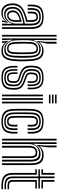

<svg xmlns="http://www.w3.org/2000/svg" viewBox="963 -1803 850 2816"><g transform="rotate(90 1388.0 -395.0)"><path d="M378.8 0V-421.8Q378.8 -511 344.6 -549.8Q310.5 -588.5 231.2 -588.5Q149.8 -588.5 113.2 -555.8Q76.8 -523 73.8 -447.5Q73 -431 73 -412.5Q73 -394 74.5 -375.8H48.8Q47.5 -395 47.2 -411.5Q47 -428 47.8 -448.5Q51.2 -535.2 94.2 -572.2Q137.2 -609.2 231.2 -609.2Q293.5 -609.2 331.5 -590.2Q369.5 -571.2 387 -530Q404.5 -488.8 404.5 -421.8V0ZM195.2 -51.5Q232.5 -51.5 262 -72.8Q291.5 -94 308.8 -126.9Q326 -159.8 326 -194.8V-312.2Q300 -309 267.8 -300.6Q235.5 -292.2 204.5 -280.8Q159.2 -263.5 134.5 -237.2Q109.8 -211 107.2 -165.2Q107 -157.5 107.5 -149.8Q108 -142 108.5 -136Q111.8 -95 134.4 -73.2Q157 -51.5 195.2 -51.5ZM201.8 -74Q171.2 -74 154.9 -93.4Q138.5 -112.8 134 -138.2Q133.5 -143.5 133 -151Q132.5 -158.5 132.8 -163Q135.5 -200.5 154.8 -222.9Q174 -245.2 212.2 -261Q231.5 -269 254.9 -276.1Q278.2 -283.2 300.5 -287.8V-192.5Q300.5 -160 289.1 -133Q277.8 -106 255.6 -90Q233.5 -74 201.8 -74ZM205.5 -94.2Q228 -94.2 243.5 -107.1Q259 -120 266.9 -141.8Q274.8 -163.5 274.8 -190.2V-261Q256.8 -256 243.2 -251Q229.8 -246 220.8 -241.2Q187.8 -225.8 173.6 -208.5Q159.5 -191.2 158.8 -163Q158.8 -157.2 158.9 -151.8Q159 -146.2 159.8 -140.5Q162.5 -124.5 173.2 -109.4Q184 -94.2 205.5 -94.2ZM169.8 9.8Q109.5 9.8 73.1 -25.8Q36.8 -61.2 31.2 -129.5Q30.5 -140 30 -153.2Q29.5 -166.5 30.2 -174.5Q35 -234 69.1 -272.9Q103.2 -311.8 179 -340Q197.8 -347.2 211.5 -352.2Q225.2 -357.2 240 -361.4Q254.8 -365.5 275.5 -369.8V-422Q275.5 -465.5 265.8 -485.4Q256 -505.2 231.2 -505.2Q202.5 -505.2 190.2 -490.4Q178 -475.5 176.8 -443Q176.2 -435 176.1 -416Q176 -397 176.8 -375.8H151.2Q150.2 -400 150.5 -416.8Q150.8 -433.5 151 -445.8Q153 -491 172.9 -508.5Q192.8 -526 231.2 -526Q270 -526 285.6 -501.4Q301.2 -476.8 301.2 -422V-352Q267 -345.2 240.9 -337.8Q214.8 -330.2 187.5 -320.2Q119.2 -295.8 89.8 -260.4Q60.2 -225 56 -172.5Q55.5 -164 55.9 -152.8Q56.2 -141.5 57 -131.5Q61.8 -72.2 93.4 -41.4Q125 -10.5 178 -10.5Q226.2 -10.5 256.9 -32.5Q287.5 -54.5 307.5 -86H313.2L304.2 -19.8V0H278.5L278 -4L291.5 -47.5H286.8Q263 -19 237.5 -4.6Q212 9.8 169.8 9.8ZM327.2 0.2V-62L331.2 -138.8H325.2Q304.5 -89.8 271.4 -60.4Q238.2 -31 185.8 -31Q142.2 -31.2 114.5 -56.8Q86.8 -82.2 82.8 -133.8Q82.2 -141 81.8 -151.6Q81.2 -162.2 81.8 -169.8Q85.5 -217 111.1 -248.6Q136.8 -280.2 196 -300.5Q219.8 -308.5 242.8 -314.9Q265.8 -321.2 287.2 -326Q308.8 -330.8 327 -333.2V-421.8Q327 -488.8 305 -517.8Q283 -546.8 231.2 -546.8Q177 -546.8 152.1 -523.4Q127.2 -500 125.2 -446.2Q124.8 -430.5 124.6 -412.6Q124.5 -394.8 125.5 -375.8H100Q98.8 -396 98.9 -413.9Q99 -431.8 99.5 -446.8Q102 -511.5 132.6 -539.6Q163.2 -567.8 231.2 -567.8Q296.5 -567.8 324.8 -533.9Q353 -500 353 -421.8V0.2Z M491.2 0V-800H517V0ZM542.8 0V-800H568.5V-604L566 -464H571.8Q590.8 -514.8 624.2 -541.4Q657.8 -568 702 -567Q765 -565.2 791.4 -531.2Q817.8 -497.2 823.2 -423.2Q826.2 -378.2 827.2 -338.4Q828.2 -298.5 827.2 -259.8Q826.2 -221 823.2 -179.8Q816.8 -101.8 792 -66.8Q767.2 -31.8 709.5 -31.8Q654.2 -31.8 617.8 -65.1Q581.2 -98.5 568.5 -148.5H562.5L568.5 0ZM696.2 -52.2Q750.2 -52.2 772.1 -82.6Q794 -113 797.5 -181.8Q800 -234.8 800.8 -289.8Q801.5 -344.8 797.2 -423Q793.8 -488.5 771.9 -517.2Q750 -546 697.5 -546Q662.8 -546 635.5 -531.6Q608.2 -517.2 591.6 -488.2Q575 -459.2 571.5 -415.5Q569.5 -382.8 568.9 -346.9Q568.2 -311 569.1 -271.9Q570 -232.8 572.2 -190Q574.5 -152 589.4 -120.8Q604.2 -89.5 631.2 -70.9Q658.2 -52.2 696.2 -52.2ZM689.5 -74Q644 -74 621.8 -104.4Q599.5 -134.8 596.5 -189.5Q594.8 -228 594.1 -266.4Q593.5 -304.8 594.1 -342.4Q594.8 -380 596.5 -415.8Q599.2 -467.5 624 -496.9Q648.8 -526.2 693.8 -526.2Q738.8 -526.2 754.1 -500.4Q769.5 -474.5 771.5 -423Q773.5 -377.2 774.2 -338.6Q775 -300 774.4 -262.2Q773.8 -224.5 771.8 -180.8Q769.2 -124.2 751.6 -99.1Q734 -74 689.5 -74ZM689.5 -94.8Q721 -94.8 732.4 -115.1Q743.8 -135.5 746 -180.8Q748.5 -235 749.2 -290Q750 -345 746 -422.5Q743.8 -466.5 733.1 -485.9Q722.5 -505.2 693.8 -505.2Q660.2 -505.2 642.4 -480.9Q624.5 -456.5 622.2 -415.8Q620.5 -378.8 619.8 -340Q619 -301.2 619.8 -263.1Q620.5 -225 622.2 -190Q625 -146 640.4 -120.4Q655.8 -94.8 689.5 -94.8ZM722.2 9.2Q687.8 9.2 658 -4.5Q628.2 -18.2 608 -43.5H603L611.8 -8.5V0H587.2L577.5 -91.8H583.5Q603.5 -56 639.2 -33.6Q675 -11.2 716.8 -11.2Q782 -11.2 811.8 -50Q841.5 -88.8 849 -180.8Q852 -220.2 852.9 -258.9Q853.8 -297.5 852.9 -338.2Q852 -379 848.8 -423.8Q842.2 -512.2 811.5 -550.2Q780.8 -588.2 712.5 -588.2Q672.2 -588.2 639.6 -569Q607 -549.8 587.5 -513.2H581.5L592.8 -637.5V-800H620.2V-669.8L599.2 -552.5H605.2Q628 -580 658.6 -594.6Q689.2 -609.2 722.5 -609.2Q800 -609.2 833.5 -565.2Q867 -521.2 874.5 -422.5Q877.5 -379.2 878.5 -339.1Q879.5 -299 878.6 -260Q877.8 -221 874.5 -180.5Q866 -78.5 831.8 -34.6Q797.5 9.2 722.2 9.2Z M1115.5 9.2Q1029.2 9.2 990.1 -28.8Q951 -66.8 947 -154.5Q946.2 -172 946.2 -191.8Q946.2 -211.5 947.8 -226.2H971.2Q970 -212.2 969.9 -193Q969.8 -173.8 970.5 -156Q974 -78.5 1007.6 -45Q1041.2 -11.5 1115.5 -11.5Q1198 -11.5 1233.6 -44.1Q1269.2 -76.8 1269.8 -151.2Q1269.8 -157.8 1269.8 -164.1Q1269.8 -170.5 1269.8 -177Q1269.8 -183.5 1269.8 -190Q1269.8 -247.2 1239.1 -275.2Q1208.5 -303.2 1154.5 -322L1108 -338Q1082.2 -347.2 1068.8 -357.1Q1055.2 -367 1050 -379.1Q1044.8 -391.2 1043.5 -407Q1042.5 -414.5 1042.8 -423.9Q1043 -433.2 1043.5 -442.5Q1046.5 -487.2 1063.1 -506.6Q1079.8 -526 1121.5 -526Q1155.5 -526 1174.4 -508.6Q1193.2 -491.2 1195.2 -443.8Q1195.8 -432.5 1195.4 -414.2Q1195 -396 1194.5 -375.5H1171Q1171.8 -395 1172 -412.5Q1172.2 -430 1171.8 -442.8Q1170.5 -476.2 1158.6 -490.8Q1146.8 -505.2 1121.5 -505.2Q1093.2 -505.2 1081.8 -490.8Q1070.2 -476.2 1068.5 -442.5Q1068 -432.8 1068 -424.1Q1068 -415.5 1068.5 -407Q1069.5 -391.5 1075.4 -382.9Q1081.2 -374.2 1091.5 -369.1Q1101.8 -364 1115.5 -358.8L1160.5 -342.8Q1199.2 -329.2 1229.5 -311.6Q1259.8 -294 1277.2 -265.5Q1294.8 -237 1294.8 -190Q1294.8 -183.2 1294.8 -176.9Q1294.8 -170.5 1294.8 -164.1Q1294.8 -157.8 1294.8 -151.2Q1294 -66 1252.9 -28.4Q1211.8 9.2 1115.5 9.2ZM1115.5 -32.2Q1053 -32.2 1025 -61.5Q997 -90.8 994 -157Q993.5 -171.8 993.5 -191Q993.5 -210.2 994.8 -226.2H1018.2Q1017.2 -210.2 1017.1 -191.4Q1017 -172.5 1017.5 -158.2Q1020 -102 1042.9 -77.6Q1065.8 -53.2 1115.5 -53.2Q1171.8 -53.2 1195.5 -76.4Q1219.2 -99.5 1219.8 -151.2Q1220 -161.8 1220 -171Q1220 -180.2 1220 -190Q1220 -226.2 1201.5 -246.8Q1183 -267.2 1142.5 -280.5L1093.8 -296.5Q1058.5 -308.2 1037 -322.6Q1015.5 -337 1005.2 -357.2Q995 -377.5 993.5 -406.8Q993.2 -416.5 993.4 -425.5Q993.5 -434.5 993.5 -442.8Q993.8 -509.2 1023.4 -538.5Q1053 -567.8 1121.5 -567.8Q1183 -567.8 1211.1 -539.6Q1239.2 -511.5 1242 -446.8Q1242.5 -432 1242.4 -414.9Q1242.2 -397.8 1241.2 -375.5H1217.8Q1218.8 -397 1219 -413.5Q1219.2 -430 1218.5 -446.2Q1216.2 -503.5 1191.8 -525.1Q1167.2 -546.8 1121.5 -546.8Q1066.5 -546.8 1042.6 -522.5Q1018.8 -498.2 1018.5 -442.8Q1018.5 -434 1018.4 -425Q1018.2 -416 1018.5 -406.8Q1020 -383 1028.6 -366.5Q1037.2 -350 1054.9 -338.5Q1072.5 -327 1101 -317.2L1148.5 -301.2Q1198.2 -284.8 1221.5 -260.1Q1244.8 -235.5 1244.8 -190Q1244.8 -180.2 1244.9 -170.5Q1245 -160.8 1244.8 -151.2Q1244.2 -88 1214.6 -60.1Q1185 -32.2 1115.5 -32.2ZM1115.5 -74Q1078 -74 1060.5 -93.6Q1043 -113.2 1041 -159.2Q1040.5 -172.8 1040.5 -190.9Q1040.5 -209 1041.5 -226.2H1065Q1064 -210.2 1064 -192.8Q1064 -175.2 1064.5 -161Q1066 -125.2 1078 -110Q1090 -94.8 1115.5 -94.8Q1144.8 -94.8 1157.1 -108.2Q1169.5 -121.8 1169.8 -151.5Q1170 -161.8 1170 -171Q1170 -180.2 1170 -190Q1170 -212.2 1159.5 -222.8Q1149 -233.2 1130.5 -239L1079.2 -255.2Q1041 -267.2 1010.4 -284.5Q979.8 -301.8 961.9 -330.9Q944 -360 943.5 -406.8Q943.5 -416.8 943.5 -425.9Q943.5 -435 943.5 -442.8Q944 -531.8 985 -570.5Q1026 -609.2 1121.5 -609.2Q1207.5 -609.2 1246.4 -572Q1285.2 -534.8 1289 -448.5Q1289.8 -432 1289.5 -412.6Q1289.2 -393.2 1288.2 -375.5H1264.8Q1265.5 -391.2 1265.9 -411.1Q1266.2 -431 1265.5 -447.2Q1262.2 -523 1228.8 -555.8Q1195.2 -588.5 1121.5 -588.5Q1039.5 -588.5 1004.1 -554.5Q968.8 -520.5 968.5 -442.8Q968.5 -434 968.4 -425Q968.2 -416 968.5 -406.8Q970.2 -370.2 983.2 -345.8Q996.2 -321.2 1021.9 -304.9Q1047.5 -288.5 1086.5 -275.8L1136.5 -259.8Q1169.8 -249 1182.4 -232.5Q1195 -216 1195 -190Q1195 -183.5 1195 -177.2Q1195 -171 1195 -164.8Q1195 -158.5 1194.8 -151.5Q1194.2 -110.2 1176.1 -92.1Q1158 -74 1115.5 -74Z M1367.5 -777.5V-800H1496.5V-777.5ZM1367.5 -687.8V-710.2H1496.5V-687.8ZM1367.5 -732.8V-755H1496.5V-732.8ZM1470.8 0V-600H1496.5V0ZM1367.5 0V-600H1393.2V0ZM1419 0V-600H1444.8V0Z M1762.5 9.2Q1668.2 9.2 1625.9 -28.9Q1583.5 -67 1578.8 -154.2Q1577.8 -178 1577.1 -216.9Q1576.5 -255.8 1576.5 -299.2Q1576.5 -342.8 1577.1 -381.4Q1577.8 -420 1579 -443.2Q1584.5 -534 1627.8 -571.6Q1671 -609.2 1760.8 -609.2Q1852.2 -609.2 1894 -572.1Q1935.8 -535 1939.5 -448.5Q1940 -432.5 1939.6 -412.2Q1939.2 -392 1938.5 -375.8H1912.5Q1913.5 -392.2 1913.9 -411.2Q1914.2 -430.2 1913.5 -447.5Q1910.2 -523 1874.9 -555.8Q1839.5 -588.5 1760.8 -588.5Q1683.2 -588.5 1646.4 -555Q1609.5 -521.5 1604.8 -441.8Q1603.5 -417.5 1603 -378.2Q1602.5 -339 1602.5 -295.8Q1602.5 -252.5 1603.1 -215.1Q1603.8 -177.8 1604.5 -157Q1608.2 -82.8 1644.2 -47.1Q1680.2 -11.5 1762.5 -11.5Q1840.2 -11.5 1875.1 -45Q1910 -78.5 1913.5 -155.5Q1914.2 -172 1914.1 -187.2Q1914 -202.5 1912.5 -226.2H1938.5Q1939.8 -204.8 1940 -189Q1940.2 -173.2 1939.5 -154.5Q1935.5 -66.8 1894.4 -28.8Q1853.2 9.2 1762.5 9.2ZM1762.5 -32.2Q1695.2 -32.2 1664.4 -63.8Q1633.5 -95.2 1630.2 -157.8Q1629.2 -179.5 1628.8 -217Q1628.2 -254.5 1628.2 -297.5Q1628.2 -340.5 1628.8 -378.9Q1629.2 -417.2 1630.5 -440.2Q1634.8 -509 1665.1 -538.4Q1695.5 -567.8 1760.8 -567.8Q1824.2 -567.8 1854.6 -540.4Q1885 -513 1887.8 -446.8Q1888.5 -431.2 1888.1 -412.9Q1887.8 -394.5 1886.8 -375.8H1861Q1861.8 -395.5 1862.1 -413.5Q1862.5 -431.5 1862 -446.2Q1859.8 -503.5 1834.4 -525.1Q1809 -546.8 1760.8 -546.8Q1712 -546.8 1685.9 -523.6Q1659.8 -500.5 1656 -438.5Q1655.5 -425 1654.6 -391.2Q1653.8 -357.5 1653.2 -315Q1652.8 -272.5 1652.9 -231.9Q1653 -191.2 1654.5 -164Q1658 -101.8 1684.1 -77.5Q1710.2 -53.2 1762.5 -53.2Q1810.2 -53.2 1834.8 -75.6Q1859.2 -98 1862 -156.8Q1862.5 -171 1862.5 -185.5Q1862.5 -200 1861 -226.2H1886.8Q1888.5 -199 1888.4 -185.1Q1888.2 -171.2 1887.8 -156.2Q1884.8 -89.8 1855.8 -61Q1826.8 -32.2 1762.5 -32.2ZM1762.5 -74Q1722 -74 1702.9 -94.2Q1683.8 -114.5 1681.5 -164.5Q1680.8 -187 1680.2 -223.9Q1679.8 -260.8 1679.8 -302Q1679.8 -343.2 1680.4 -379.5Q1681 -415.8 1682 -437Q1685 -489.2 1705.1 -507.6Q1725.2 -526 1760.8 -526Q1799.2 -526 1817 -507.1Q1834.8 -488.2 1836.2 -443.8Q1836.8 -434 1836.6 -417.2Q1836.5 -400.5 1835.2 -375.8H1809.5Q1810.5 -397.8 1810.8 -415Q1811 -432.2 1810.5 -442.8Q1809.2 -476 1798 -490.6Q1786.8 -505.2 1760.8 -505.2Q1735.2 -505.2 1722.6 -489.9Q1710 -474.5 1707.8 -435.5Q1706.8 -414 1706.2 -377.4Q1705.8 -340.8 1705.8 -299.6Q1705.8 -258.5 1706.2 -222.1Q1706.8 -185.8 1707.5 -164.8Q1709.8 -126.8 1722.4 -110.8Q1735 -94.8 1762.5 -94.8Q1788 -94.8 1798.6 -109.9Q1809.2 -125 1810.2 -159.5Q1810.8 -173.8 1810.8 -185.8Q1810.8 -197.8 1809.2 -226.2H1835.2Q1836.5 -203 1836.8 -186.6Q1837 -170.2 1836.2 -159.5Q1834.2 -113.2 1817.2 -93.6Q1800.2 -74 1762.5 -74Z M2375 0V-423.2Q2375 -474.2 2364.1 -511Q2353.2 -547.8 2324.9 -567.5Q2296.5 -587.2 2244.2 -587.2Q2198.2 -587.2 2167.1 -568.6Q2136 -550 2111.5 -514H2105.8L2114.8 -637V-800H2140.8V-669L2125.8 -552.5H2130.5Q2154.2 -581 2182.4 -595.4Q2210.5 -609.8 2252.5 -609.8Q2311.8 -609.8 2343.9 -587.8Q2376 -565.8 2388.2 -525.2Q2400.5 -484.8 2400.5 -428.2V0ZM2015.2 0V-800H2041V0ZM2118.5 0V-407.5Q2118.5 -440.2 2130.8 -464.9Q2143 -489.5 2165.9 -503.1Q2188.8 -516.8 2220.5 -516.8Q2267 -516.8 2282.5 -489.1Q2298 -461.5 2298 -413.2V0H2272V-411.8Q2272 -451.2 2260.8 -472.8Q2249.5 -494.2 2216.8 -494.2Q2194.5 -494.2 2178.4 -484.4Q2162.2 -474.5 2153.9 -455.8Q2145.5 -437 2145.5 -410.2V0ZM2066.8 0V-800H2092.2V-594.2L2087.8 -461.2H2093.8Q2115.2 -511.2 2150.2 -538Q2185.2 -564.8 2236.5 -564.2Q2303.5 -563.8 2326.4 -526.1Q2349.2 -488.5 2349.2 -421.5V0H2323.2V-418.2Q2323.2 -477.8 2303.4 -509.8Q2283.5 -541.8 2227 -541.8Q2183.8 -541.8 2153.8 -522.2Q2123.8 -502.8 2108.2 -471.5Q2092.8 -440.2 2092.8 -405.2V0Z M2708.2 -35.8Q2631.2 -35.8 2599.8 -63.6Q2568.2 -91.5 2568.2 -154.5V-532.8H2463.5V-555H2568.2V-770H2594V-555H2745.5V-532.8H2594V-154.5Q2594 -103 2619.8 -80.6Q2645.5 -58.2 2708.2 -58.2Q2720 -58.2 2731.5 -58.6Q2743 -59 2755.5 -60V-38.5Q2745.5 -37 2734.1 -36.4Q2722.8 -35.8 2708.2 -35.8ZM2708.2 9.2Q2604.8 9.2 2560.6 -28.8Q2516.5 -66.8 2516.5 -154.5V-487.8H2463.5V-510.2H2542.5V-154.5Q2542.5 -79.5 2580.1 -46.4Q2617.8 -13.2 2708.2 -13.2Q2723 -13.2 2734.6 -14Q2746.2 -14.8 2755.5 -16.8V4.8Q2737.8 9.2 2708.2 9.2ZM2708.2 -80.5Q2659.5 -80.5 2639.6 -97.6Q2619.8 -114.8 2619.8 -154.5V-510.2H2745.5V-487.8H2645.5V-154.5Q2645.5 -126.5 2659.5 -114.6Q2673.5 -102.8 2708.2 -102.8Q2729 -102.8 2740.4 -103Q2751.8 -103.2 2755.5 -103.8V-82.2Q2748 -81.5 2737 -81Q2726 -80.5 2708.2 -80.5ZM2463.5 -577.5V-600H2516.5V-770H2542.5V-577.5ZM2619.8 -577.5V-770H2645.5V-600H2745.5V-577.5Z"/></g></svg>

Font: Big Shoulders Inline Display Thin ExtraBold
Style: Regular
Weight: 800
Version: Version 2.002